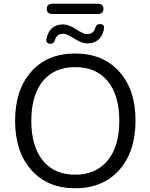

<svg xmlns="http://www.w3.org/2000/svg" viewBox="-20 -1001 807 1030"><path d="M504 -926H262Q231 -926 231 -953Q231 -981 262 -981H504Q535 -981 535 -953Q535 -926 504 -926ZM248 -766Q237 -767 231.5 -775Q226 -783 230 -796Q247 -870 319 -870Q348 -870 388 -844Q428 -818 446 -818Q483 -818 491 -851Q497 -873 519 -872Q543 -870 537 -841Q519 -768 448 -768Q419 -768 378.5 -794Q338 -820 320 -820Q285 -820 275 -787Q269 -765 248 -766ZM383 9Q235 9 148 -89Q61 -187 61 -353Q61 -519 147.5 -616.5Q234 -714 383 -714Q532 -714 619.5 -617Q707 -520 707 -354Q707 -187 619.5 -89Q532 9 383 9ZM383 -641Q271 -641 209.5 -565.5Q148 -490 148 -353Q148 -216 209.5 -140Q271 -64 383 -64Q495 -64 557.5 -140Q620 -216 620 -353Q620 -490 558 -565.5Q496 -641 383 -641Z"/></svg>

Font: Nunito
Style: Regular
Weight: 400
Designer: Vernon Adams
Foundry: Vernon Adams
Version: Version 3.602